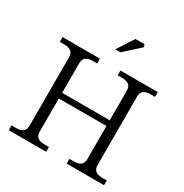

<svg xmlns="http://www.w3.org/2000/svg" viewBox="-206 -1089 1199 1250"><g transform="rotate(30 393.0 -463.5)"><path d="M213.9 -94.2Q213.9 -64 230.7 -50Q247.6 -36.1 283.2 -36.1H315.9V0H35.2V-36.1H67.9Q103.5 -36.1 120.4 -50Q137.2 -64 137.2 -94.2V-606Q137.2 -636.2 120.4 -650.1Q103.5 -664.1 67.9 -664.1H35.2V-700.2H315.9V-664.1H283.2Q247.6 -664.1 230.7 -650.1Q213.9 -636.2 213.9 -606V-384.8H571.8V-606Q571.8 -636.2 555.2 -650.1Q538.6 -664.1 502.9 -664.1H470.2V-700.2H751V-664.1H717.8Q682.1 -664.1 665.5 -650.1Q648.9 -636.2 648.9 -606V-94.2Q648.9 -64 665.5 -50Q682.1 -36.1 717.8 -36.1H751V0H470.2V-36.1H502.9Q538.6 -36.1 555.2 -50Q571.8 -64 571.8 -94.2V-341.8H213.9ZM372.1 -803.2 452.1 -926.8H520L526.9 -908.2L411.1 -803.2Z"/></g></svg>

Font: LT Superior Serif
Style: Regular
Weight: 400
Designer: Daniel Lyons
Foundry: LyonsType
Version: Version 2.120;FEAKit 1.0